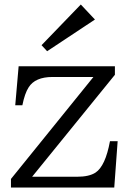

<svg xmlns="http://www.w3.org/2000/svg" viewBox="-20 -835 590 855"><path d="M339.8 -814.9 402.8 -748 189.9 -606.9 165 -633.8ZM63 -540H491.7V-502L123 -47.9H322.8Q377 -47.9 405.3 -66.4Q449.2 -95.2 469.7 -206.1H503.9L488.8 0H28.8V-38.1L396 -492.2H213.9Q136.2 -492.2 107.4 -445.8Q90.3 -419.4 79.6 -366.2H47.9Z"/></svg>

Font: BIZ UDPMincho
Style: Regular
Weight: 400
Designer: TypeBank Co., Ltd.
Foundry: Morisawa Inc.
Version: Version 1.06